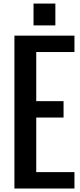

<svg xmlns="http://www.w3.org/2000/svg" viewBox="-20 -1079 460 1099"><path d="M171.9 -1058.6H296.9V-933.6H171.9ZM343.8 -406.2H187.5V-93.8H406.2V0H62.5V-875H406.2V-781.2H187.5V-500H343.8Z"/></svg>

Font: Oswald
Style: Stencbab
Weight: 400
Designer: Mathieu Le Lay
Foundry: Mathieu Le Lay
Version: Version 1.000